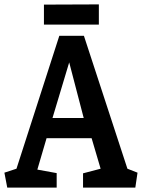

<svg xmlns="http://www.w3.org/2000/svg" viewBox="-24 -854 649 874"><path d="M9 0 -4 -68 51 -86 246 -691H358L556 -86L602 -68L592 0H354V-65L434 -86L393 -225H188L146 -82L234 -66V0ZM215 -317H357L291 -570ZM176 -742V-833L426 -834V-742Z"/></svg>

Font: Kreon Medium
Style: Regular
Weight: 500
Version: Version 2.002